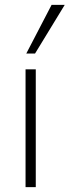

<svg xmlns="http://www.w3.org/2000/svg" viewBox="-20 -769 286 789"><path d="M85 0V-484H127V0ZM88 -549 192 -749H246L124 -549Z"/></svg>

Font: Nunito Sans ExtraLight
Style: Regular
Weight: 200
Designer: Vernon Adams
Foundry: Vernon Adams
Version: Version 3.006; ttfautohint (v1.8.3)